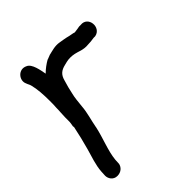

<svg xmlns="http://www.w3.org/2000/svg" viewBox="-155 -612 694 694"><g transform="rotate(-45 192.5 -264.5)"><path d="M343 -420C383 -427 377 -491 335 -486H327C319 -484 313 -484 301 -482C300 -482 297 -483 294 -484L278 -487C270 -489 262 -491 255 -492L237 -495C215 -499 196 -492 182 -489H181L163 -482H162C148 -474 134 -464 121 -451C117 -472 111 -511 91 -519C61 -534 34 -501 46 -476C49 -467 52 -465 54 -456C60 -433 62 -403 62 -371C62 -358 62 -345 61 -336V-335C61 -318 59 -305 59 -289V-272C59 -266 59 -265 58 -258C55 -243 56 -248 57 -242C51 -212 43 -180 35 -151C27 -122 15 -90 13 -58L12 -38C12 -24 22 -6 43 -6C62 -6 75 -18 78 -33V-34L79 -53C83 -95 103 -139 113 -186V-187C118 -215 128 -245 130 -275C132 -295 134 -317 138 -332L144 -358L152 -386C158 -409 171 -419 193 -424L205 -427C217 -430 232 -430 246 -427C259 -425 278 -414 304 -417C314 -417 323 -418 335 -420Z"/></g></svg>

Font: Stray Cat
Style: ExBdCn
Weight: 800
Version: Version 1.0